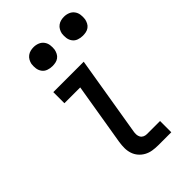

<svg xmlns="http://www.w3.org/2000/svg" viewBox="-222 -813 893 893"><g transform="rotate(-45 225.0 -366.5)"><path d="M267 0Q248 0 230 -3Q212 -6 196.5 -14.5Q181 -23 169.5 -36.5Q158 -50 152.5 -67Q147 -84 147 -102.5Q147 -121 150 -140L201 -447H97V-520H297L232 -128Q230 -118 230.5 -108Q231 -98 235.5 -90Q240 -82 248.5 -78Q257 -74 267 -74H353V0ZM380 -608Q365 -608 351 -613Q337 -618 328.5 -629.5Q320 -641 318 -655.5Q316 -670 318 -685Q320 -695 325.5 -705Q331 -715 340 -721.5Q349 -728 359 -730.5Q369 -733 380 -733Q395 -733 408.5 -727.5Q422 -722 430.5 -710.5Q439 -699 441 -684.5Q443 -670 441 -655Q439 -645 434 -635Q429 -625 420 -618.5Q411 -612 400.5 -610Q390 -608 380 -608ZM180 -608Q165 -608 151 -613Q137 -618 128.5 -629.5Q120 -641 118 -655.5Q116 -670 118 -685Q120 -695 125.5 -705Q131 -715 140 -721.5Q149 -728 159 -730.5Q169 -733 180 -733Q195 -733 208.5 -727.5Q222 -722 230.5 -710.5Q239 -699 241 -684.5Q243 -670 241 -655Q239 -645 234 -635Q229 -625 220 -618.5Q211 -612 200.5 -610Q190 -608 180 -608Z"/></g></svg>

Font: Zed Sans Extended
Style: Italic
Weight: 400
Width: 7
Italic angle: -9°
Designer: Belleve Invis
Foundry: Belleve Invis
Version: Version 1.0.0; ttfautohint (v1.8.4)